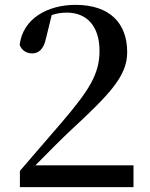

<svg xmlns="http://www.w3.org/2000/svg" viewBox="-20 -771 619 791"><path d="M62 0H530V-90H126C182 -147 237 -202 267 -230C432 -383 504 -457 504 -556C504 -674 434 -751 291 -751C177 -751 74 -695 61 -586C69 -564 89 -551 112 -551C137 -551 160 -565 170 -615L193 -709C214 -716 234 -719 255 -719C339 -719 390 -662 390 -561C390 -464 344 -396 237 -270C188 -213 125 -140 62 -67Z"/></svg>

Font: Noto Serif CJK JP SemiBold
Style: Regular
Weight: 600
Designer: Ryoko NISHIZUKA 西塚涼子 (kana & ideographs); Frank Grießhammer (Latin, Greek & Cyrillic); Wenlong ZHANG 张文龙 (bopomofo); San
Foundry: Adobe
Version: Version 2.001;hotconv 1.1.0;makeotfexe 2.6.0